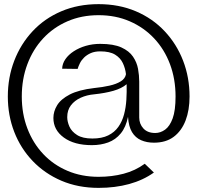

<svg xmlns="http://www.w3.org/2000/svg" viewBox="-20 -686 953 927"><path d="M456 221.1Q357 221.1 276.5 186.6Q196 152.1 137.9 91.4Q79.8 30.7 48.8 -49.1Q17.8 -129 17.8 -220Q17.8 -311.9 48.8 -392.7Q79.8 -473.5 137.4 -535.2Q195 -597 276 -631.5Q357 -666 456 -666Q555 -666 636 -631.5Q717 -597 775 -535.2Q833 -473.5 864.1 -392.7Q895.2 -311.9 895.2 -220Q895.2 -154.4 876 -104.2Q856.7 -54 818.8 -25.5Q780.9 2.9 723.2 2.9Q688.5 2.9 661.1 -9.1Q633.7 -21.1 617.3 -48.2Q601 -75.3 598.1 -121.9Q587.9 -71.9 562.9 -41.6Q538 -11.3 502.3 1.7Q466.7 14.8 423.5 14.8Q338.5 14.8 288.2 -21.9Q237.8 -58.5 237.8 -116.5Q237.8 -148.3 255.9 -177.9Q273.9 -207.5 316.9 -229.8Q359.9 -252.1 434.6 -260.9Q475.1 -264.9 508.5 -272.5Q542 -280 563.3 -293.4Q584.6 -306.7 588.2 -327.9Q585 -356 573.1 -381.3Q561.2 -406.6 535.5 -422.3Q509.8 -438 463.8 -438Q437.3 -438 418.1 -429.5Q399 -421 385.9 -408.1Q372.8 -395.2 365.7 -380.5Q358.5 -365.8 354.7 -353.3L280.1 -354.3Q280.8 -378.6 295.7 -400.2Q310.6 -421.9 336.2 -438.5Q361.9 -455.2 394.5 -464.7Q427.2 -474.2 463.8 -474.2Q528.3 -474.2 566 -457Q603.7 -439.8 622.2 -412.4Q640.8 -385 646.5 -353.4Q652.2 -321.7 652.2 -292.1V-118.7Q652.2 -87.8 672.3 -65.8Q692.4 -43.9 729.4 -43.9Q754.7 -43.9 777.2 -60.1Q799.7 -76.3 813.7 -114.5Q827.6 -152.7 827.6 -220Q827.6 -304.5 800.8 -376.1Q773.9 -447.8 724.1 -500.8Q674.2 -553.8 606.2 -583.2Q538.3 -612.7 456 -612.7Q373.7 -612.7 305.8 -583.2Q237.9 -553.8 188.5 -500.8Q139.1 -447.8 112.2 -376.1Q85.2 -304.5 85.2 -220Q85.2 -136.5 112.2 -65.8Q139.1 4.9 188.4 57.4Q237.7 109.8 305.7 138.7Q373.7 167.7 456 167.7Q520 167.7 576.5 152.9Q633.1 138.1 678.9 104.6L723 147Q671.2 184 603.5 202.6Q535.9 221.1 456 221.1ZM426 -17.2Q471.8 -17.2 502.4 -32.3Q533 -47.4 551.5 -73.6Q570 -99.8 578.9 -133.4Q587.8 -167 590.1 -204.3Q592.4 -241.7 591.4 -279.4Q567.8 -259.1 527.3 -247.5Q486.8 -236 434.4 -230.6Q399.5 -227.6 369.8 -214.2Q340.1 -200.7 322.3 -177.4Q304.6 -154.1 304.6 -120.5Q304.6 -99 315.1 -74.9Q325.7 -50.9 352.4 -34Q379 -17.2 426 -17.2Z"/></svg>

Font: Panamera Thin
Style: Regular
Weight: 100
Designer: Bastien Sozeau
Foundry: NBR — Bastien Sozeau
Version: Version 3.003;gftools[0.9.33]